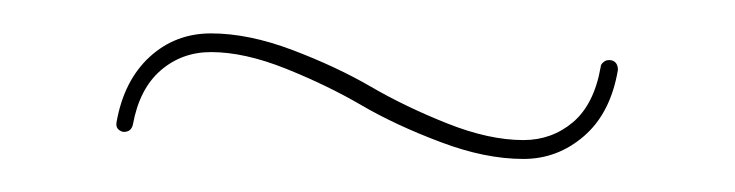

<svg xmlns="http://www.w3.org/2000/svg" viewBox="-20 -435 440 115"><path d="M346.2 -398.9Q350.1 -397.9 350.1 -393.1Q345.7 -367.2 329.8 -353.5Q314 -339.8 293.5 -339.8Q270.5 -339.8 243.9 -349.9Q217.3 -359.9 196.8 -371.8Q176.3 -383.8 151.4 -393.8Q126.5 -403.8 106.4 -403.8Q88.9 -403.8 76.2 -392.8Q63.5 -381.8 59.6 -360.4Q58.6 -356 54.2 -356Q52.7 -356 51 -357.4Q49.3 -358.9 49.8 -361.8Q54.2 -386.7 69.6 -400.9Q85 -415 106.4 -415Q128.9 -415 155.3 -405Q181.6 -395 202.1 -383.1Q222.7 -371.1 247.8 -361.1Q272.9 -351.1 293.5 -351.1Q310.5 -351.1 323.2 -361.8Q335.9 -372.6 339.8 -395Q339.8 -396.5 341.6 -397.9Q343.3 -399.4 346.2 -398.9Z"/></svg>

Font: ZnikomitNo24
Style: Thin
Weight: 300
Designer: gluk
Foundry: gluk
Version: Version 0.55